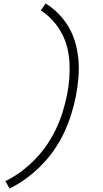

<svg xmlns="http://www.w3.org/2000/svg" viewBox="-20 -874 590 1098"><path d="M35 204 11 162Q59 138 102 106Q145 74 182.5 35Q220 -4 250 -48.5Q280 -93 302 -140Q324 -187 339 -236Q354 -285 364 -334Q373 -381 376.5 -428Q380 -475 377 -520.5Q374 -566 362.5 -609Q351 -652 329.5 -690Q308 -728 279 -759.5Q250 -791 213 -814L241 -854Q282 -829 315.5 -794.5Q349 -760 373 -719Q397 -678 410.5 -630.5Q424 -583 428.5 -532.5Q433 -482 428.5 -429.5Q424 -377 414 -325Q404 -273 387.5 -220.5Q371 -168 347.5 -117.5Q324 -67 291.5 -19.5Q259 28 219 69Q179 110 132.5 144.5Q86 179 35 204Z"/></svg>

Font: Lode Dark Term
Style: Italic
Weight: 400
Italic angle: -11°
Monospace: yes
Designer: Belleve Invis
Foundry: Belleve Invis
Version: Version 29.2.0